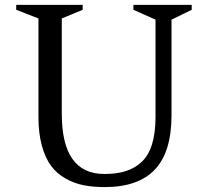

<svg xmlns="http://www.w3.org/2000/svg" viewBox="-20 -740 814 780"><path d="M403.8 -33.2Q453.1 -33.2 489.7 -44.4Q526.4 -55.7 554.7 -81.5Q583 -107.4 597.4 -153.3Q611.8 -199.2 611.8 -265.1V-660.2L522 -700.2V-720.2H758.8V-700.2L676.8 -660.2V-272Q676.8 -123 609.4 -51.5Q542 20 405.8 20Q357.9 20 319.6 12.5Q281.2 4.9 246.1 -14.9Q210.9 -34.7 187.5 -66.2Q164.1 -97.7 150.1 -147.9Q136.2 -198.2 136.2 -265.1V-665L45.9 -700.2V-720.2H315.9V-700.2L231 -665V-277.8Q231 -33.2 403.8 -33.2Z"/></svg>

Font: Amethysta
Style: Regular
Weight: 400
Designer: Konstantin Vinogradov, Alexei Vanyashin
Foundry: Cyreal (www.cyreal.org)
Version: Version 1.002